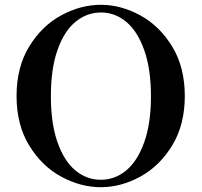

<svg xmlns="http://www.w3.org/2000/svg" viewBox="-20 -767 840 800"><path d="M49 -367Q49 -487 101.5 -573Q154 -659 235 -703Q316 -747 400 -747Q484 -747 564.5 -703Q645 -659 697.5 -573Q750 -487 750 -367Q750 -247 697.5 -161Q645 -75 564.5 -31Q484 13 400 13Q316 13 235 -31Q154 -75 101.5 -161Q49 -247 49 -367ZM609 -366Q609 -479 581 -558Q553 -637 506 -676Q459 -715 401 -715Q342 -715 294.5 -676Q247 -637 219.5 -558.5Q192 -480 192 -366Q192 -253 219.5 -174.5Q247 -96 294 -57Q341 -18 400 -18Q459 -18 506 -57Q553 -96 581 -174.5Q609 -253 609 -366Z"/></svg>

Font: Shippori Mincho B1
Style: Bold
Weight: 700
Designer: FONTDASU
Foundry: FONTDASU / Google Inc. / but / Adobe
Version: Version 3.110; ttfautohint (v1.8.3)